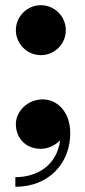

<svg xmlns="http://www.w3.org/2000/svg" viewBox="-20 -562 328 738"><path d="M41 -446C41 -393 84.5 -350 137 -350C190 -350 233 -393 233 -446C233 -499 190 -542 137 -542C84.5 -542 41 -499 41 -446ZM41 -85C41 -34 76 10 137 10C168 10 195.5 -6 211 -23C199 73.5 123 119 39 119V156C168 156 250 65.5 250 -50C250 -131 201 -180 144 -180C88 -180 41 -136 41 -85Z"/></svg>

Font: Bodoni* 06
Style: Bold
Weight: 700
Version: Version 2.2